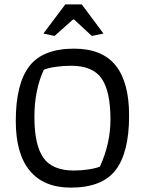

<svg xmlns="http://www.w3.org/2000/svg" viewBox="-20 -848 661 876"><path d="M178 -695 278 -828H353L452 -695L399 -684L318 -759H313L229 -684ZM52 -296Q52 -465 113.5 -545.5Q175 -626 318 -626Q446 -626 507.5 -549.5Q569 -473 569 -321Q569 -152 507.5 -72Q446 8 303 8Q180 8 116 -69Q52 -146 52 -296ZM436 -88Q484 -194 484 -302Q484 -432 443.5 -490Q403 -548 304 -548Q269 -548 234 -543Q199 -538 180 -530Q137 -437 137 -315Q137 -186 178 -128Q219 -70 317 -70Q351 -70 384 -75Q417 -80 436 -88Z"/></svg>

Font: Athiti Medium
Style: Regular
Weight: 500
Designer: CadsonDemak Team
Foundry: CadsonDemak
Version: Version 1.033